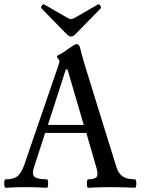

<svg xmlns="http://www.w3.org/2000/svg" viewBox="-22 -887 673 910"><path d="M314.9 -713.9Q306.6 -713.9 293.9 -725.1L174.8 -847.2Q169.9 -851.6 175.8 -860.1Q181.6 -868.7 187 -866.2L298.8 -801.8Q307.1 -796.9 314.9 -796.9Q322.8 -796.9 331.1 -801.8L442.9 -866.2Q447.8 -869.1 453.4 -860.1Q459 -851.1 455.1 -847.2L335.9 -725.1Q324.7 -713.9 314.9 -713.9ZM4.9 2.9Q-2 2.9 -2 -17.1Q-2 -37.1 4.9 -37.1Q40.5 -37.1 59.1 -50.5Q77.6 -64 91.8 -102.1L255.9 -580.1Q259.8 -593.8 259.8 -597.2Q259.8 -600.6 253.9 -607.9Q248 -615.2 248 -618.2Q248 -624 264.2 -630.9Q280.8 -639.2 307.1 -659.2Q335.4 -678.2 340.8 -678.2Q354.5 -678.2 358.9 -654.8Q361.3 -642.1 380.9 -575.2L529.8 -95.2Q540 -63 560.5 -50Q581.1 -37.1 617.2 -37.1Q624 -37.1 624 -17.1Q624 2.9 617.2 2.9Q561.5 0 505.9 0Q450.2 0 396 2.9Q389.6 2.9 389.6 -17.1Q389.6 -37.1 396 -37.1Q429.2 -37.1 436.8 -49.8Q444.3 -62.5 434.1 -95.2L387.2 -256.8H191.9L139.2 -94.2Q127.9 -61 141.6 -49.1Q155.3 -37.1 200.2 -37.1Q206.1 -37.1 206.1 -17.1Q206.1 2.9 200.2 2.9Q150.4 0 103 0Q54.7 0 4.9 2.9ZM205.1 -294.9H375L297.9 -558.1H290Z"/></svg>

Font: Junicode SmCond Medium
Style: Regular
Weight: 500
Width: 4
Designer: Peter S. Baker
Version: Version 2.206